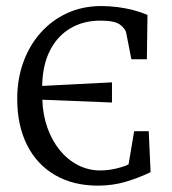

<svg xmlns="http://www.w3.org/2000/svg" viewBox="-20 -588 554 619"><path d="M296 10.5Q216 10.5 157.5 -23.5Q99 -57.5 67.2 -120.5Q35.5 -183.5 35.5 -270Q35.5 -332.5 55 -386.8Q74.5 -441 110.5 -481.8Q146.5 -522.5 196.2 -545.5Q246 -568.5 307 -568.5Q332.5 -568.5 358.2 -565.2Q384 -562 408.5 -555.8Q433 -549.5 455.5 -540L453.5 -397H403.5L387 -481.5Q385 -494 368 -507.8Q351 -521.5 304 -521.5Q248 -521.5 206 -496.2Q164 -471 140.5 -424Q117 -377 116 -311L341 -322.5V-257.5L116.5 -266.5Q118 -217.5 133 -175.8Q148 -134 173.2 -103.2Q198.5 -72.5 231.8 -55.5Q265 -38.5 303 -38.5Q328 -38.5 353.8 -44.5Q379.5 -50.5 394.5 -58L412.5 -165H459.5L465.5 -33Q427.5 -14.5 385.2 -2Q343 10.5 296 10.5Z"/></svg>

Font: Merriweather Light
Style: Regular
Weight: 300
Designer: Eben Sorkin
Foundry: Eben Sorkin
Version: Version 2.100